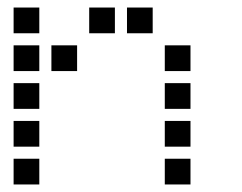

<svg xmlns="http://www.w3.org/2000/svg" viewBox="-20 -504 640 508"><path d="M17 -484Q16 -484 16 -484Q16 -484 16 -483V-417Q16 -416 16 -416Q16 -416 17 -416H83Q84 -416 84 -416Q84 -416 84 -417V-483Q84 -484 84 -484Q84 -484 83 -484ZM217 -484Q216 -484 216 -484Q216 -484 216 -483V-417Q216 -416 216 -416Q216 -416 217 -416H283Q284 -416 284 -416Q284 -416 284 -417V-483Q284 -484 284 -484Q284 -484 283 -484ZM317 -484Q316 -484 316 -484Q316 -484 316 -483V-417Q316 -416 316 -416Q316 -416 317 -416H383Q384 -416 384 -416Q384 -416 384 -417V-483Q384 -484 384 -484Q384 -484 383 -484ZM17 -384Q16 -384 16 -384Q16 -384 16 -383V-317Q16 -316 16 -316Q16 -316 17 -316H83Q84 -316 84 -316Q84 -316 84 -317V-383Q84 -384 84 -384Q84 -384 83 -384ZM117 -384Q116 -384 116 -384Q116 -384 116 -383V-317Q116 -316 116 -316Q116 -316 117 -316H183Q184 -316 184 -316Q184 -316 184 -317V-383Q184 -384 184 -384Q184 -384 183 -384ZM417 -384Q416 -384 416 -384Q416 -384 416 -383V-317Q416 -316 416 -316Q416 -316 417 -316H483Q484 -316 484 -316Q484 -316 484 -317V-383Q484 -384 484 -384Q484 -384 483 -384ZM17 -284Q16 -284 16 -284Q16 -284 16 -283V-217Q16 -216 16 -216Q16 -216 17 -216H83Q84 -216 84 -216Q84 -216 84 -217V-283Q84 -284 84 -284Q84 -284 83 -284ZM417 -284Q416 -284 416 -284Q416 -284 416 -283V-217Q416 -216 416 -216Q416 -216 417 -216H483Q484 -216 484 -216Q484 -216 484 -217V-283Q484 -284 484 -284Q484 -284 483 -284ZM17 -184Q16 -184 16 -184Q16 -184 16 -183V-117Q16 -116 16 -116Q16 -116 17 -116H83Q84 -116 84 -116Q84 -116 84 -117V-183Q84 -184 84 -184Q84 -184 83 -184ZM417 -184Q416 -184 416 -184Q416 -184 416 -183V-117Q416 -116 416 -116Q416 -116 417 -116H483Q484 -116 484 -116Q484 -116 484 -117V-183Q484 -184 484 -184Q484 -184 483 -184ZM17 -84Q16 -84 16 -84Q16 -84 16 -83V-17Q16 -16 16 -16Q16 -16 17 -16H83Q84 -16 84 -16Q84 -16 84 -17V-83Q84 -84 84 -84Q84 -84 83 -84ZM417 -84Q416 -84 416 -84Q416 -84 416 -83V-17Q416 -16 416 -16Q416 -16 417 -16H483Q484 -16 484 -16Q484 -16 484 -17V-83Q484 -84 484 -84Q484 -84 483 -84Z"/></svg>

Font: Doto SemiBold
Style: Regular
Weight: 600
Monospace: yes
Version: Version 1.000